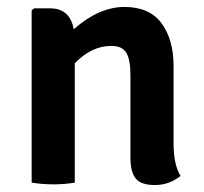

<svg xmlns="http://www.w3.org/2000/svg" viewBox="-20 -525 586 552"><path d="M479 -335V-113Q479 -52 499 -19Q466 7 425.5 7Q385 7 370 -12Q355 -31 355 -71V-309Q355 -354 343 -373.5Q331 -393 300 -393Q243 -393 195 -343V0Q167 5 134 5Q101 5 71 0V-495L78 -501H124Q181 -501 192 -441Q265 -505 337.5 -505Q410 -505 444.5 -458Q479 -411 479 -335Z"/></svg>

Font: Signika Negative
Style: Semibold
Weight: 600
Designer: Anna Giedrys
Foundry: Anna Giedrys
Version: Version 1.001